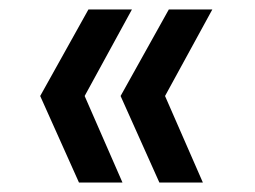

<svg xmlns="http://www.w3.org/2000/svg" viewBox="-20 -457 540 406"><path d="M159 -254 259 -437H167L65 -254L147 -71H239ZM329 -254 429 -437H337L235 -254L317 -71H409Z"/></svg>

Font: LXGW Marker Gothic
Style: Regular
Weight: 400
Version: Version 1.001